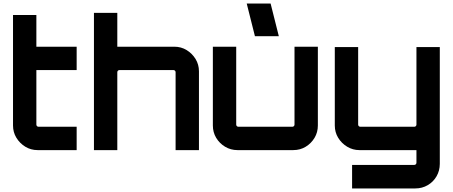

<svg xmlns="http://www.w3.org/2000/svg" viewBox="-20 -842 2541 1077"><path d="M191 0Q153 0 122 -19Q91 -38 72 -69Q53 -100 53 -138V-758H184V-580H410V-449H184V-143Q184 -138 187.5 -134.5Q191 -131 196 -131H410V0H191Z M507 0V-770H638V-580H958Q996 -580 1027 -561Q1058 -542 1077 -511Q1096 -480 1096 -442V0H965V-437Q965 -442 961.5 -445.5Q958 -449 953 -449H650Q645 -449 641.5 -445.5Q638 -442 638 -437V0Z M1312 0Q1274 0 1242.5 -19Q1211 -38 1192.5 -69Q1174 -100 1174 -138V-580H1305V-143Q1305 -138 1308.5 -134.5Q1312 -131 1317 -131H1620Q1625 -131 1628.5 -134.5Q1632 -138 1632 -143V-580H1763V-138Q1763 -100 1744.5 -69Q1726 -38 1695 -19Q1664 0 1625 0H1312ZM1410 -639 1364 -822H1498L1544 -639Z M1955 215V83H2304Q2309 83 2312.5 79.5Q2316 76 2316 71V0H1996Q1959 0 1927.5 -19Q1896 -38 1877 -69Q1858 -100 1858 -138V-578H1989V-143Q1989 -138 1992.5 -134.5Q1996 -131 2001 -131H2304Q2309 -131 2312.5 -134.5Q2316 -138 2316 -143V-578H2447V77Q2447 115 2429 146.5Q2411 178 2379.5 196.5Q2348 215 2310 215Z"/></svg>

Font: Orbitron
Style: Bold
Weight: 700
Designer: Matt McInerney
Foundry: The League of Moveable Type
Version: Version 2.001